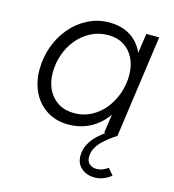

<svg xmlns="http://www.w3.org/2000/svg" viewBox="-107 -589 807 891"><g transform="rotate(15 297.0 -143.5)"><path d="M247 7Q188 7 144 -20.5Q100 -48 76 -96Q52 -144 52 -205Q52 -263 71 -316Q90 -369 125 -410.5Q160 -452 207.5 -476Q255 -500 311 -500Q360 -500 397 -481.5Q434 -463 457 -430Q480 -397 486 -354L466 -339L488 -493H550L481 0H418L440 -155L458 -139Q438 -93 407 -60.5Q376 -28 335.5 -10.5Q295 7 247 7ZM259 -51Q304 -51 341.5 -71Q379 -91 405.5 -124.5Q432 -158 446.5 -200Q461 -242 461 -286Q461 -333 443.5 -368Q426 -403 394.5 -422.5Q363 -442 320 -442Q274 -442 236 -422Q198 -402 171 -369Q144 -336 129.5 -294Q115 -252 115 -208Q115 -162 132.5 -126.5Q150 -91 182.5 -71Q215 -51 259 -51ZM428 213Q391 213 365 191.5Q339 170 339 132Q339 102 352.5 76.5Q366 51 387 31Q408 11 430 -3L480 0Q463 10 445.5 23.5Q428 37 412.5 53Q397 69 388 87.5Q379 106 379 126Q379 150 393 161Q407 172 426 172Q440 172 454 167Q468 162 481 152L507 183Q490 197 469.5 205Q449 213 428 213Z"/></g></svg>

Font: Hanken Grotesk Light
Style: Italic
Weight: 300
Italic angle: -8°
Designer: Alfredo Marco Pradil
Foundry: Hanken Design Co.
Version: Version 3.013